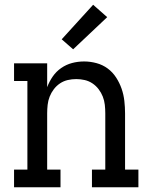

<svg xmlns="http://www.w3.org/2000/svg" viewBox="-20 -786 640 806"><path d="M234 0H39V-74H95V-446H39V-520H178V-420Q187 -444 201.5 -465Q216 -486 237 -500.5Q258 -515 282.5 -521.5Q307 -528 333 -528Q359 -528 385 -521Q411 -514 432 -498.5Q453 -483 467.5 -460.5Q482 -438 490.5 -413.5Q499 -389 502 -362.5Q505 -336 505 -310V-74H561V0H366V-74H422V-310Q422 -328 420 -346Q418 -364 411.5 -380.5Q405 -397 394 -411.5Q383 -426 368 -436Q353 -446 335.5 -450Q318 -454 300 -454Q282 -454 264.5 -450Q247 -446 232 -436Q217 -426 206 -411.5Q195 -397 188.5 -380.5Q182 -364 180 -346Q178 -328 178 -310V-74H234ZM287 -579 239 -621 371 -766 430 -714Z"/></svg>

Font: Iosevka HT Extended
Style: Regular
Weight: 400
Width: 7
Monospace: yes
Designer: Belleve Invis
Foundry: Belleve Invis
Version: Version 32.3.0; ttfautohint (v1.8.4)